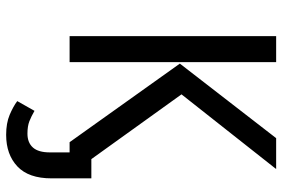

<svg xmlns="http://www.w3.org/2000/svg" viewBox="-170 -558 940 640"><g transform="rotate(90 300.0 -238.0)"><path d="M464.5 -72.5H574.5V0H464.5ZM187 0H100.5V-688.5H187ZM192 -367.5 440.5 -688.5H543.5L294.5 -373L562.5 0H454ZM429.5 211.5Q390.5 211.5 362.8 199.8Q335 188 317 174.5L349.5 117Q367.5 127.5 384 134Q400.5 140.5 425.5 140.5Q455.5 140.5 471.8 122.2Q488 104 488 65.5V-1H574.5V60.5Q574.5 136.5 534.8 174Q495 211.5 429.5 211.5Z"/></g></svg>

Font: Fast_Mono
Style: Regular
Weight: 400
Monospace: yes
Designer: Carrois Corporate, Edenspiekermann AG, Nikita Prokopov
Foundry: Carrois Corporate, Edenspiekermann AG, Nikita Prokopov
Version: Version 5.002